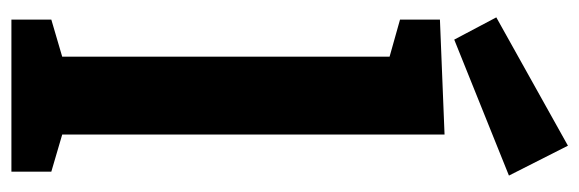

<svg xmlns="http://www.w3.org/2000/svg" viewBox="-368 -672 1040 345"><g transform="rotate(90 152.5 -500.0)"><path d="M222.3 -81.7 212 -94.3 289 -71.7V0H15.7V-71.7L92.7 -94.3L82.3 -81.7V-687L91.3 -677L15.7 -698.3V-770L222.3 -778.3ZM51.7 -795.7 11.7 -871.3 242.3 -1000 296 -894Z"/></g></svg>

Font: Bitter Thin
Style: Regular
Weight: 100
Designer: Sol Matas, and Bitter project Authors
Foundry: Sol Matas
Version: Version 2.002